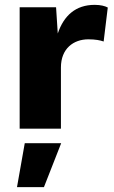

<svg xmlns="http://www.w3.org/2000/svg" viewBox="-20 -530 470 791"><path d="M61 0H231V-252C231 -330 283 -368 344 -368C373 -368 393 -364 407 -359L424 -499C413 -505 395 -510 370 -510C292 -510 243 -466 218 -392L211 -500H61ZM232 60H82L50 241H161Z"/></svg>

Font: Work Sans
Style: Bold
Weight: 700
Designer: Wei Huang
Foundry: Wei Huang
Version: Version 2.012